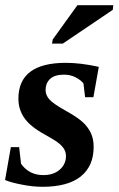

<svg xmlns="http://www.w3.org/2000/svg" viewBox="-25 -715 460 745"><path d="M338.4 -145Q338.4 -70.8 288.6 -30.5Q238.8 9.8 139.6 9.8Q102.1 9.8 58.8 1.2Q15.6 -7.3 -5.4 -16.6L17.1 -144H49.3L56.6 -79.6Q87.9 -35.6 143.1 -35.6Q183.1 -35.6 207 -56.9Q231 -78.1 231 -109.9Q231 -128.9 218 -144.8Q205.1 -160.6 177.7 -176.3L145.5 -194.8Q91.3 -225.1 68.8 -258.1Q46.4 -291 46.4 -332Q46.4 -471.2 230.5 -471.2Q288.1 -471.2 358.4 -455.6L337.4 -337.9H305.2L298.8 -391.6Q288.6 -404.3 268.6 -414.8Q248.5 -425.3 223.6 -425.3Q186.5 -425.3 169.2 -408.7Q151.9 -392.1 151.9 -365.2Q151.9 -346.2 166.3 -329.6Q180.7 -313 229.5 -285.6Q275.9 -259.8 296.1 -241Q316.4 -222.2 327.4 -199.2Q338.4 -176.3 338.4 -145ZM176.8 -545.9 179.7 -562 275.4 -694.8H414.6L412.6 -676.8L218.8 -545.9Z"/></svg>

Font: Tinos
Style: Bold Italic
Weight: 700
Italic angle: -16.333°
Designer: Steve Matteson
Foundry: Monotype Imaging Inc.
Version: Version 1.23